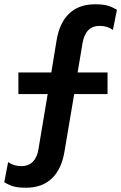

<svg xmlns="http://www.w3.org/2000/svg" viewBox="-42 -750 568 898"><path d="M344 -548 321 -411H461V-310H305L259 -38Q245 43 199.5 85.5Q154 128 80 128Q45 128 23.5 122.5Q2 117 -22 102L-4 8Q22 27 58 27Q91 27 111.5 6.5Q132 -14 138 -53L181 -310H44V-411H198L223 -563Q237 -645 282.5 -687.5Q328 -730 403 -730Q437 -730 458.5 -724.5Q480 -719 505 -704L486 -610Q460 -629 424 -629Q358 -629 344 -548Z"/></svg>

Font: Work Sans SemiBold
Style: Regular
Weight: 600
Designer: Wei Huang
Foundry: Wei Huang
Version: Version 1.500